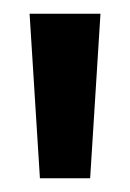

<svg xmlns="http://www.w3.org/2000/svg" viewBox="-20 -705 189 279"><path d="M38 -446 23 -685H126L111 -446Z"/></svg>

Font: Bricolage Grotesque 48pt Medium
Style: Regular
Weight: 500
Designer: Mathieu Triay
Foundry: Atelier Triay
Version: Version 1.000; ttfautohint (v1.8.4.7-5d5b);gftools[0.9.32]